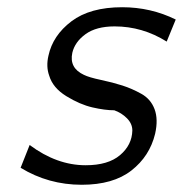

<svg xmlns="http://www.w3.org/2000/svg" viewBox="-20 -503 506 531"><path d="M37 -39 62 -102Q137 -46 217 -46Q279 -46 312 -74Q345 -102 346 -142Q346 -161 331 -176Q316 -191 296 -198Q270 -198 235.5 -206Q201 -214 163.5 -237Q126 -260 116 -294Q107 -319 114 -349Q126 -405 177.5 -444Q229 -483 318 -483Q397 -483 466 -449L441 -388Q374 -430 297 -430Q246 -430 216.5 -408.5Q187 -387 180 -357Q171 -315 212 -296Q226 -289 259 -282Q292 -275 318.5 -266.5Q345 -258 371 -243.5Q397 -229 407.5 -201Q418 -173 409 -133Q394 -71 343.5 -31.5Q293 8 206 8Q114 8 37 -39Z"/></svg>

Font: Coval
Style: ExtraLight Italic
Weight: 200
Foundry: Context Ltd
Version: Version 001.000